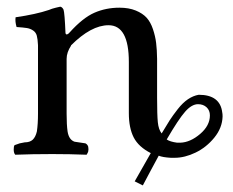

<svg xmlns="http://www.w3.org/2000/svg" viewBox="-20 -463 699 577"><path d="M575.2 -149.9Q556.2 -149.9 536.4 -127.4Q516.6 -105 481 -43.9Q490.7 -37.1 512.2 -34.2H522Q551.8 -35.2 581.3 -60.3Q610.8 -85.4 610.8 -116.2Q610.8 -131.3 600.8 -140.6Q590.8 -149.9 575.2 -149.9ZM367.2 -123V-276.9Q367.2 -387.2 306.2 -387.2Q253.9 -387.2 192.9 -326.2H193.8Q180.2 -305.7 180.2 -286.1V-121.1Q180.2 -87.9 183.1 -67.9Q187 -43 204.1 -37.1Q206.1 -36.6 236.8 -32.2Q243.2 -28.8 245.1 -22Q246.6 -14.2 245.1 -7.8Q244.1 -3.9 240.2 2Q190.4 0 137.2 0Q75.7 0 25.9 2Q21.5 -2.4 21.2 -12.9Q21 -23.4 23.9 -26.9Q26.4 -27.8 31.5 -29.5Q36.6 -31.2 39.1 -32.2Q43.9 -33.2 54.2 -35.2Q69.8 -35.2 78.4 -43.2Q86.9 -51.3 90.8 -67.9Q94.2 -90.8 94.2 -121.1V-327.1Q93.3 -345.7 90.6 -355.7Q87.9 -365.7 79.6 -371.3Q71.3 -377 61 -378.7Q50.8 -380.4 29.8 -381.8Q24.9 -398.4 26.9 -411.1Q87.9 -419.9 127 -433.1Q135.7 -437 147.9 -439.9L161.1 -442.9Q167 -441.9 170.9 -434.1Q174.3 -424.3 176.8 -363.8Q177.7 -358.9 181.4 -359.6Q185.1 -360.4 189 -365.2Q228.5 -409.2 263.4 -424.6Q298.3 -439.9 338.9 -439.9Q367.2 -439.9 387.9 -431.4Q408.7 -422.9 420.7 -409.7Q432.6 -396.5 439.7 -375.2Q446.8 -354 449.2 -334Q451.7 -314 452.1 -286.1V-168.9Q452.1 -117.7 454.3 -95.7Q456.5 -73.7 465.8 -62Q480.5 -86.9 490 -101.6Q499.5 -116.2 514.4 -135.3Q529.3 -154.3 544.9 -164.8Q560.5 -175.3 577.1 -178.2Q641.6 -178.2 647.9 -125Q648.9 -121.1 648.9 -112.8Q647.9 -78.6 624 -49.3Q600.1 -20 567.6 -4.4Q535.2 11.2 504.9 11.2H493.2Q468.8 9.8 457 4.9Q448.7 19.5 432.9 49.6Q417 79.6 409.2 94.2L384.8 82L433.1 -2.9Q396.5 -21.5 381.8 -50Q367.2 -78.6 367.2 -123Z"/></svg>

Font: Common Serif News
Style: Regular
Weight: 450
Designer: Philipp H. Poll, Khaled Hosny
Foundry: Stefan Peev, Context Ltd.
Version: Version 1.026